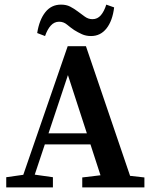

<svg xmlns="http://www.w3.org/2000/svg" viewBox="-20 -811 656 831"><path d="M7 0V-44L99 -57H117L209 -44V0ZM62 0 273 -611H352L560 0H432L274 -486L112 0ZM155 -186 171 -234H419L437 -186ZM336 0V-43L445 -56H489L605 -43V0ZM141 -668Q150 -725 176 -758Q202 -791 244 -791Q267 -791 283.5 -782.5Q300 -774 316 -762Q331 -751 346.5 -739.5Q362 -728 380 -728Q402 -728 416.5 -745Q431 -762 440 -791L474 -779Q467 -721 441 -688Q415 -655 374 -655Q352 -655 334.5 -663Q317 -671 301 -681Q285 -692 270 -704.5Q255 -717 236 -717Q215 -717 200 -700.5Q185 -684 175 -655Z"/></svg>

Font: Lisu Bosa ExtraBold
Style: Regular
Weight: 800
Designer: David Morse, Annie Olsen, Victor Gaultney, Frank Grießhammer (Latin)
Foundry: SIL International
Version: Version 2.000